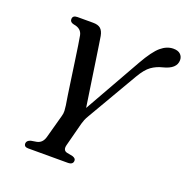

<svg xmlns="http://www.w3.org/2000/svg" viewBox="-127 -837 939 958"><g transform="rotate(20 342.0 -358.0)"><path d="M361 -21.5Q361 0 332.5 0H122.5Q100.5 0 100.5 -18.5Q101 -34 122 -40.5L152 -45.5Q181.5 -51.5 191 -85L225 -209Q229.5 -224 228.8 -237.8Q228 -251.5 226 -266Q223 -281.5 217.8 -317.5Q212.5 -353.5 206 -398.8Q199.5 -444 193 -489.2Q186.5 -534.5 181.2 -569.5Q176 -604.5 173 -619Q166 -653 125.5 -659Q104.5 -663.5 104.5 -679Q104 -700 130 -700H213Q239.5 -700 252.8 -688.5Q266 -677 271 -651Q273.5 -636.5 278.2 -605Q283 -573.5 289.2 -531.8Q295.5 -490 302 -445.5Q308.5 -401 314.8 -359.8Q321 -318.5 325.5 -288.5L496.5 -591Q537 -662.5 568.5 -689Q600 -715.5 634.5 -715.5Q659.5 -715.5 672 -703.2Q684.5 -691 684.5 -673Q684.5 -626.5 615 -609.5Q583.5 -602 557.8 -583.8Q532 -565.5 505.5 -520L350.5 -254Q341.5 -239 337.2 -228.2Q333 -217.5 330 -207L297 -80.5Q289.5 -50.5 313.5 -45.5L344 -39.5Q361.5 -33.5 361 -21.5Z"/></g></svg>

Font: Fraunces 72pt S050
Style: Italic
Weight: 400
Italic angle: -16°
Version: Version 1.000; ttfautohint (v1.8.3)